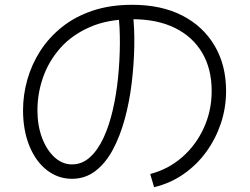

<svg xmlns="http://www.w3.org/2000/svg" viewBox="-20 -750 1040 800"><path d="M622 30 606 -25Q682 -45 739.5 -95.5Q797 -146 829.5 -217.5Q862 -289 862 -371Q862 -463 822.5 -530Q783 -597 709 -633.5Q635 -670 531 -670Q429 -670 354 -637Q279 -604 231 -549.5Q183 -495 159.5 -428Q136 -361 136 -291Q136 -226 155.5 -175Q175 -124 207.5 -94.5Q240 -65 280 -65Q322 -65 355 -95Q388 -125 411.5 -176Q435 -227 450 -292Q465 -357 472 -427.5Q479 -498 479.5 -567Q480 -636 473 -694L533 -700Q541 -633 539.5 -556.5Q538 -480 528.5 -402Q519 -324 499.5 -253Q480 -182 450 -126Q420 -70 377.5 -37.5Q335 -5 280 -5Q222 -5 175.5 -41Q129 -77 102.5 -142Q76 -207 76 -291Q76 -355 94 -418.5Q112 -482 148 -538Q184 -594 238.5 -637.5Q293 -681 366 -705.5Q439 -730 531 -730Q652 -730 739 -685.5Q826 -641 874 -560Q922 -479 922 -371Q922 -300 900 -235Q878 -170 838.5 -116Q799 -62 744 -24Q689 14 622 30Z"/></svg>

Font: Murecho Thin Light
Style: Regular
Weight: 300
Version: Version 1.010